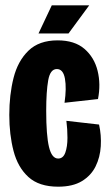

<svg xmlns="http://www.w3.org/2000/svg" viewBox="-20 -691 409 723"><path d="M199 12Q127 12 87 -24.5Q47 -61 31 -122.5Q15 -184 15 -258Q15 -334 31 -397.5Q47 -461 87 -500Q127 -539 197 -539Q261 -539 298 -507Q335 -475 347.5 -424.5Q360 -374 349 -318L223 -304Q231 -359 224.5 -395Q218 -431 194 -431Q169 -431 161.5 -388.5Q154 -346 154 -274Q154 -181 164.5 -137.5Q175 -94 199 -94Q218 -94 226 -116.5Q234 -139 234 -172Q234 -205 230 -236L353 -222Q362 -182 359.5 -140.5Q357 -99 340 -64.5Q323 -30 288.5 -9Q254 12 199 12ZM238 -565H125L175 -671H316Z"/></svg>

Font: Bricolage Grotesque 48pt Condensed Bricolage Grotesque 48pt Condensed Regular
Style: Bold
Weight: 700
Width: 3
Designer: Mathieu Triay
Foundry: Atelier Triay
Version: Version 1.000; ttfautohint (v1.8.4.7-5d5b);gftools[0.9.32]